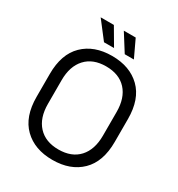

<svg xmlns="http://www.w3.org/2000/svg" viewBox="-207 -1016 1081 1165"><g transform="rotate(30 334.0 -434.0)"><path d="M334.2 14Q209 14 134.8 -58.5Q60.5 -131 60.5 -269.8V-430.2Q60.5 -569 134.8 -641.5Q209 -714 334.2 -714Q459.5 -714 533.8 -641.5Q608 -569 608 -430.2V-269.8Q608 -131 533.8 -58.5Q459.5 14 334.2 14ZM334.2 -59Q426.2 -59 476.6 -114Q527 -169 527 -267.2V-432.8Q527 -531 476.6 -586Q426.2 -641 334.2 -641Q243.2 -641 192.4 -586Q141.5 -531 141.5 -432.8V-267.2Q141.5 -169 192.4 -114Q243.2 -59 334.2 -59ZM319.5 -761H249.2L156 -882H248.5ZM458.5 -761H394.5L318.2 -882H401.5Z"/></g></svg>

Font: Space Grotesk Variable Light
Style: Regular
Weight: 300
Designer: Florian Karsten
Foundry: Florian Karsten
Version: Version 2.000